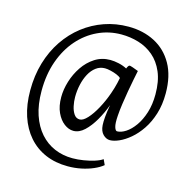

<svg xmlns="http://www.w3.org/2000/svg" viewBox="-138 -899 1296 1291"><g transform="rotate(15 510.0 -253.5)"><path d="M70.5 -175.5Q70.5 -279 97 -368.5Q123.5 -458 172.2 -530.2Q221 -602.5 287.2 -653.8Q353.5 -705 432.5 -732.5Q511.5 -760 599.5 -760Q702 -760 782.5 -718.2Q863 -676.5 909.5 -594.2Q956 -512 956 -390.5Q956 -311 935.8 -246.8Q915.5 -182.5 883 -134.5Q850.5 -86.5 812.5 -54.5Q774.5 -22.5 737.8 -6.2Q701 10 674 10Q648 10 626 -12Q604 -34 601.5 -75.5Q600 -98 603 -133Q606 -168 615 -218Q594 -160.5 563.5 -107.8Q533 -55 496.8 -21Q460.5 13 420.5 13Q387.5 13 356 -10.8Q324.5 -34.5 304 -78.8Q283.5 -123 283.5 -185.5Q283.5 -239 301 -296Q318.5 -353 351.5 -402Q384.5 -451 432 -481.5Q479.5 -512 539 -512Q565.5 -512 597.5 -505Q629.5 -498 655.5 -484Q658.5 -493 664.5 -501.8Q670.5 -510.5 679 -508Q687.5 -506 696.5 -502.8Q705.5 -499.5 715.2 -495.8Q725 -492 736 -488Q731 -463.5 723 -423.8Q715 -384 707 -338Q699 -292 692.5 -246.5Q686 -201 683.5 -164Q679.5 -108.5 687 -84.2Q694.5 -60 705.5 -60Q733.5 -60 765.8 -81Q798 -102 826.5 -142Q855 -182 873 -238.8Q891 -295.5 891 -366.5Q891 -457.5 864 -520.8Q837 -584 791 -623Q745 -662 687 -679.5Q629 -697 566.5 -697Q480 -697 403.8 -661.2Q327.5 -625.5 269.2 -559Q211 -492.5 178 -399.5Q145 -306.5 145 -192Q145 -97 169.2 -25.2Q193.5 46.5 236.5 95Q279.5 143.5 337.2 168Q395 192.5 462 192.5Q499.5 192.5 539.2 186Q579 179.5 613.2 168.8Q647.5 158 667.5 144L684.5 181Q659 202 621.2 218.2Q583.5 234.5 538.5 243.8Q493.5 253 445.5 253Q359 253 289.8 223.2Q220.5 193.5 171.5 137.2Q122.5 81 96.5 2Q70.5 -77 70.5 -175.5ZM373.5 -210Q373.5 -180 380.2 -148Q387 -116 402 -94Q417 -72 442 -72Q465.5 -72 494.8 -103.8Q524 -135.5 552.2 -187.2Q580.5 -239 601.5 -299Q608 -317.5 613.8 -337Q619.5 -356.5 624 -375.5Q628.5 -394.5 631.5 -411Q622 -421 601.2 -429.5Q580.5 -438 557.5 -443.2Q534.5 -448.5 518.5 -448.5Q484 -448.5 456.8 -428.2Q429.5 -408 411 -373.8Q392.5 -339.5 383 -297Q373.5 -254.5 373.5 -210Z"/></g></svg>

Font: Merriweather 24pt
Style: Regular
Weight: 400
Designer: Eben Sorkin
Foundry: Eben Sorkin
Version: Version 2.100